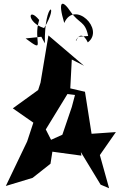

<svg xmlns="http://www.w3.org/2000/svg" viewBox="-20 -949 640 1019"><path d="M409 -142 514 31 559 50 510 -126 595 -248 466 -239 431 -462 353 -480 361 -633 426 -600 237 -761 195 -510 159 -399 196 -481 48 -374 157 -298 124 -198 11 38 153 -5 248 -80 258 -144 412 -123ZM223 -262 338 -450 378 -445 361 -381 311 -234 251 -207ZM201 -754C165 -825 187 -775 218 -719C215 -949 298 -937 214 -800C120 -829 127 -917 188 -843C152 -731 228 -661 116 -745ZM395 -754C362 -679 400 -822 446 -724C538 -793 375 -951 321 -827C284 -950 312 -951 354 -888C401 -820 431 -840 448 -758Z"/></svg>

Font: Asimov Silicon
Style: Regular
Weight: 400
Designer: Google
Version: Version 2.000980; 2014